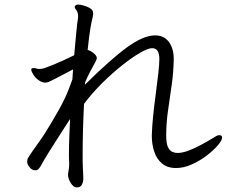

<svg xmlns="http://www.w3.org/2000/svg" viewBox="-20 -771 1040 841"><path d="M645 -179Q646 -217 651 -265Q656 -313 662.5 -361.5Q669 -410 673.5 -450.5Q678 -491 678 -513Q678 -535 670.5 -547.5Q663 -560 646 -560Q629 -560 594 -540Q559 -520 515.5 -485.5Q472 -451 428 -407.5Q384 -364 348 -316Q345 -257 343.5 -200Q342 -143 342 -96Q342 -80 342 -64.5Q342 -49 343 -35Q343 -28 344 -16Q345 -4 345 11Q345 25 339 37.5Q333 50 316 50Q301 49 289.5 30Q278 11 278 -5V-8Q280 -20 281.5 -31Q283 -42 283 -53V-59Q282 -68 282 -78.5Q282 -89 282 -100Q282 -132 283.5 -170Q285 -208 287 -250Q266 -217 241 -178.5Q216 -140 194 -104.5Q172 -69 159 -45Q155 -38 149.5 -31.5Q144 -25 136 -25Q120 -25 109.5 -38.5Q99 -52 99 -62Q99 -67 100 -72Q101 -77 104 -81Q118 -104 146.5 -143Q175 -182 203 -230Q218 -256 233 -281.5Q248 -307 264 -340.5Q280 -374 297 -423L300 -467Q247 -439 223.5 -427Q200 -415 192 -412Q184 -409 179 -409Q164 -409 149.5 -419.5Q135 -430 126 -444Q117 -458 117 -466Q117 -469 119 -471Q122 -473 128 -473Q133 -473 139 -471Q145 -469 152 -469Q163 -469 173 -472Q185 -476 207.5 -485Q230 -494 256.5 -506Q283 -518 305 -529Q310 -584 314 -627.5Q318 -671 322 -694V-701Q322 -711 319 -718Q317 -724 312 -730Q307 -736 307 -741Q307 -741 307.5 -741.5Q308 -742 308 -743Q311 -751 323 -751Q330 -751 345.5 -747Q361 -743 374.5 -735Q388 -727 388 -713V-710Q388 -702 382 -679Q377 -657 372.5 -624.5Q368 -592 364 -552Q375 -550 389.5 -538.5Q404 -527 404 -517Q404 -513 402 -508.5Q400 -504 397 -498Q388 -482 376 -459.5Q364 -437 353 -411Q353 -404 352 -400Q463 -510 535.5 -563Q608 -616 659 -616Q699 -616 720 -587Q741 -558 741 -513V-510Q740 -454 732 -398Q724 -342 716 -287Q708 -232 708 -177Q708 -141 716.5 -125Q725 -109 737 -105Q749 -101 757 -101Q779 -101 806.5 -111.5Q834 -122 862.5 -137.5Q891 -153 914 -167Q920 -171 927 -175Q934 -179 941 -179Q946 -179 950 -176Q953 -173 953 -169Q953 -157 934.5 -135Q916 -113 886 -90Q856 -67 820.5 -51Q785 -35 751 -35Q713 -35 689.5 -55Q666 -75 655.5 -107Q645 -139 645 -175Z"/></svg>

Font: Klee One SemiBold
Style: Regular
Weight: 600
Designer: Fontworks Inc.
Foundry: Fontworks Inc.
Version: Version 1.00;January 12, 2022;FontCreator 13.0.0.2683 64-bit